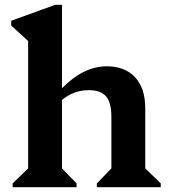

<svg xmlns="http://www.w3.org/2000/svg" viewBox="-20 -785 709 805"><path d="M33 0V-16L98 -79V-613L27 -678V-698L212 -765H240V-415Q330 -507 427 -507Q504 -507 546.5 -461Q589 -415 589 -331V-79L654 -16V0H386V-16L447 -79V-296Q447 -355 424.5 -381Q402 -407 352 -407Q289 -407 240 -366V-79L301 -16V0Z"/></svg>

Font: Platypi SemiBold
Style: Regular
Weight: 600
Designer: David Sargent
Foundry: Bolt Cutter Type
Version: Version 1.200; ttfautohint (v1.8.4.7-5d5b)